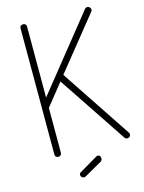

<svg xmlns="http://www.w3.org/2000/svg" viewBox="-129 -806 765 1023"><g transform="rotate(-15 254.0 -295.0)"><path d="M215 -385 119 -265V-18Q119 -9 113.5 -4.5Q108 0 101 0Q94 0 88.5 -4.5Q83 -9 83 -18V-714Q83 -723 88.5 -727Q94 -731 101 -731Q108 -731 113.5 -727Q119 -723 119 -714V-322L442 -725Q446 -731 456 -731Q463 -731 468.5 -725.5Q474 -720 474 -712Q474 -706 470 -702L239 -415L497 -27Q500 -22 500 -18Q500 -10 494.5 -5Q489 0 481 0Q472 0 466 -9ZM215 138Q210 141 206 141Q198 141 192.5 136Q187 131 187 123Q187 114 195 110L297 50Q301 48 304 48Q312 48 316 53.5Q320 59 320 66Q320 78 310 84Z"/></g></svg>

Font: AkaAcidDosis
Style: ExtraLight
Weight: 250
Designer: Edgar Tolentino, Pablo Impallari, Igino Marini, Aka-Acid
Foundry: Edgar Tolentino, Pablo Impallari, Igino Marini, Aka-Acid
Version: Version 1.007